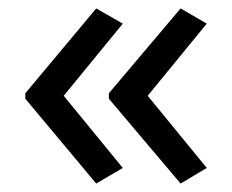

<svg xmlns="http://www.w3.org/2000/svg" viewBox="-20 -491 549 455"><path d="M40 -270 208 -471 271 -435 131 -264 271 -93 208 -56 40 -257ZM238 -270 408 -471 470 -435 330 -264 470 -93 408 -56 238 -257Z"/></svg>

Font: Noto Sans NKo
Style: Regular
Weight: 400
Designer: Monotype Design Team
Foundry: Monotype Imaging Inc.
Version: Version 2.003; ttfautohint (v1.8.4.7-5d5b)